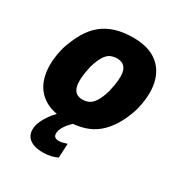

<svg xmlns="http://www.w3.org/2000/svg" viewBox="-171 -636 903 963"><g transform="rotate(30 280.0 -154.0)"><path d="M236 11Q151 11 99.5 -26.5Q48 -64 33.5 -133.5Q19 -203 43 -295Q61 -351 86 -393.5Q111 -436 144.5 -463Q178 -490 222 -503.5Q266 -517 323 -517Q409 -517 460 -479.5Q511 -442 526 -374Q541 -306 517 -213Q499 -156 473.5 -114Q448 -72 415 -44Q382 -16 338 -2.5Q294 11 236 11ZM255 -120Q277 -120 293.5 -128.5Q310 -137 324.5 -159.5Q339 -182 352 -226Q372 -313 359.5 -349.5Q347 -386 305 -386Q285 -386 267.5 -378.5Q250 -371 235.5 -348Q221 -325 208 -282Q189 -196 201 -158Q213 -120 255 -120ZM217 209Q157 209 131 181Q105 153 119 102Q132 64 164.5 24.5Q197 -15 246 -45L285 0Q276 9 264.5 20.5Q253 32 243.5 46Q234 60 229 75Q223 98 230 108.5Q237 119 257 119Q266 119 277 116.5Q288 114 303 109L299 191Q280 200 260.5 204.5Q241 209 217 209Z"/></g></svg>

Font: Nunito Sans 7pt Condensed Black
Style: Italic
Weight: 900
Width: 3
Italic angle: -9°
Designer: Vernon Adams
Foundry: Vernon Adams
Version: Version 3.101;gftools[0.9.27]